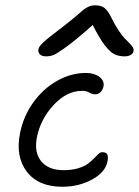

<svg xmlns="http://www.w3.org/2000/svg" viewBox="-20 -777 527 729"><path d="M154.8 -563Q138.7 -563 131.1 -571Q123.5 -579.1 126 -590.8Q128.4 -601.1 145 -616.7Q161.6 -632.3 222.2 -678.2Q244.1 -694.8 265.9 -713.4Q287.6 -731.9 296.1 -739.3Q304.7 -746.6 316.2 -751.7Q327.6 -756.8 341.8 -756.8Q364.3 -756.8 377.4 -746.3Q390.6 -735.8 404.8 -706.1Q417 -681.2 430.7 -660.9Q444.3 -640.6 454.3 -630.4Q464.4 -620.1 472.9 -611.6Q481.4 -603 484.9 -596.4Q488.3 -589.8 486.8 -582Q485.4 -573.7 476.1 -568.4Q466.8 -563 454.1 -563Q430.7 -563 414.1 -571.3Q397.5 -579.6 377.4 -605.7Q357.4 -631.8 332 -682.1Q271.5 -627.9 233.2 -600.1Q194.8 -572.3 181.9 -567.6Q168.9 -563 154.8 -563ZM216.8 -67.9Q125.5 -67.9 81.8 -125.2Q38.1 -182.6 56.2 -272Q68.8 -335.9 106.9 -388.7Q145 -441.4 197.8 -470.7Q250.5 -500 306.2 -500Q337.9 -500 357.4 -485.1Q377 -470.2 373 -449.2Q370.1 -435.5 361.6 -427.2Q353 -418.9 340.8 -418.9Q331.1 -418.9 319.3 -425.5Q307.6 -432.1 292 -432.1Q233.9 -432.1 184.1 -378.9Q134.3 -325.7 120.1 -255.9Q108.9 -198.2 136.5 -164.6Q164.1 -130.9 221.2 -130.9Q252 -130.9 275.9 -137.9Q299.8 -145 313.2 -155Q326.7 -165 336.2 -175Q345.7 -185.1 353.3 -192.1Q360.8 -199.2 368.2 -199.2Q382.3 -199.2 387 -191.2Q391.6 -183.1 388.2 -164.1Q379.9 -122.6 329.3 -95.2Q278.8 -67.9 216.8 -67.9Z"/></svg>

Font: Shantell Sans Irregular Bouncy
Style: Italic
Weight: 300
Italic angle: -11.31°
Designer: Stephen Nixon, Anya Danilova, Shantell Martin
Foundry: Arrow Type
Version: Version 1.006;[9816181b4]